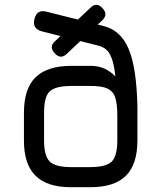

<svg xmlns="http://www.w3.org/2000/svg" viewBox="-20 -782 674 802"><path d="M358 0C358 0 358 0 358 0C424.5 0 474 -16 506 -48C538 -79.5 554 -129 554 -196C554 -196 554 -339 554 -339C554 -339 554 -339 554 -339C551.5 -446 539.5 -526 517 -578.5C494.5 -631 459 -662.5 410 -674C410 -674 175 -733 175 -733C175 -733 175 -733 175 -733C148 -740.5 131 -730.5 124 -703C124 -703 124 -703 124 -703C117 -675.5 127.5 -658.5 155 -651C155 -651 388 -592 388 -592C388 -592 388 -592 388 -592C400.5 -589.5 412 -584 422 -576.5C431.5 -569 440 -556 446.5 -538.5C453 -521 458.5 -495.5 462 -463C462 -463 462 -463 462 -463C447.5 -477.5 432 -488.5 415 -496C397.5 -503.5 378.5 -507 358 -507C358 -507 276 -507 276 -507C276 -507 276 -507 276 -507C209.5 -506.5 160.5 -490.5 128.5 -459C96 -427.5 80 -378 80 -311C80 -311 80 -195 80 -195C80 -195 80 -195 80 -195C80 -128.5 96 -79.5 128.5 -48C160.5 -16 209.5 0 276 0C276 0 358 0 358 0ZM276 -84C232.5 -84 203 -92 187.5 -107.5C172 -123 164 -152 164 -195C164 -195 164 -311 164 -311C164 -311 164 -311 164 -311C164 -340.5 167.5 -363 174 -379.5C180.5 -395.5 192 -406.5 208.5 -413C224.5 -419.5 247 -422.5 276 -423C276 -423 358 -423 358 -423C358 -423 358 -423 358 -423C389.5 -423 413 -419.5 429 -412C445 -404.5 456 -391.5 461.5 -374C467 -356.5 470 -332 470 -301C470 -301 470 -196 470 -196C470 -196 470 -196 470 -196C470 -152.5 462.5 -123 447 -107.5C431.5 -92 401.5 -84 358 -84C358 -84 276 -84 276 -84C276 -84 276 -84 276 -84ZM407 -697C407 -697 407 -697 407 -697C424.5 -713.5 424.5 -730.5 408 -748C408 -748 408 -748 408 -748C391.5 -766 374.5 -766.5 357 -749C357 -749 210 -610 210 -610C210 -610 210 -610 210 -610C192 -594.5 191.5 -577.5 209 -559C209 -559 209 -559 209 -559C225.5 -541 242.5 -540.5 260 -558C260 -558 407 -697 407 -697Z"/></svg>

Font: Jura-Fortis-Bold
Style: Bold
Weight: 500
Designer: Daniel Johnson, Alexei Vanyashin, Mirko Velimirovic
Foundry: Daniel Johnson
Version: ""